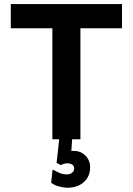

<svg xmlns="http://www.w3.org/2000/svg" viewBox="-20 -674 642 929"><path d="M233.4 0V-654.3H369.1V0ZM32.2 -537.1V-654.3H570.3V-537.1ZM304.7 234.4Q290 234.4 266.6 228.5Q243.2 222.7 227.5 210L234.4 146.5Q250 154.3 266.6 162.1Q283.2 169.9 304.7 169.9Q317.4 169.9 328.1 162.1Q338.9 154.3 338.9 141.6Q338.9 128.9 329.6 122.6Q320.3 116.2 305.7 116.2Q298.8 116.2 291 118.2Q283.2 120.1 273.4 125L253.9 113.3L266.6 -2H329.1L325.2 56.6Q365.2 52.7 390.6 76.2Q416 99.6 416 135.7Q416 179.7 385.7 207Q355.5 234.4 304.7 234.4Z"/></svg>

Font: Sen
Style: Bold
Weight: 700
Designer: Kosal Sen, Philatype
Foundry: Philatype
Version: Version 2.000;gftools[0.9.31]